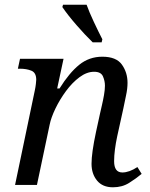

<svg xmlns="http://www.w3.org/2000/svg" viewBox="-20 -786 639 816"><path d="M460 10Q416 10 392.5 -18.5Q369 -47 369 -90Q369 -136 388 -225L405 -303Q408 -317 413 -338Q418 -359 422 -382Q426 -405 426 -422Q426 -442 417.5 -461.5Q409 -481 380 -481Q349 -481 318 -458Q287 -435 260.5 -399Q234 -363 215.5 -324.5Q197 -286 191 -256L137 0H44L128 -402Q131 -416 132.5 -429.5Q134 -443 134 -447Q134 -477 113.5 -485.5Q93 -494 64 -494H56L65 -536H250L223 -410H233Q274 -476 316.5 -510.5Q359 -545 415 -545Q474 -545 498 -511.5Q522 -478 522 -434Q522 -409 515.5 -379.5Q509 -350 504 -324L478 -206Q472 -178 468.5 -151Q465 -124 465 -101Q465 -53 500 -53Q529 -53 564 -76L582 -47Q558 -27 528.5 -8.5Q499 10 460 10ZM374 -606Q342 -637 305 -679.5Q268 -722 245 -756L248 -766H348Q359 -735 379 -692.5Q399 -650 415 -619L412 -606Z"/></svg>

Font: NotoSerif-Italic
Style: Regular
Weight: 400
Italic angle: -12°
Designer: Monotype Design Team
Foundry: Monotype Imaging Inc.
Version: Version 2.007; ttfautohint (v1.8) -l 8 -r 50 -G 200 -x 14 -D